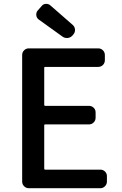

<svg xmlns="http://www.w3.org/2000/svg" viewBox="-20 -991 640 1011"><path d="M131.8 0Q117.2 0 106.9 -10.3Q96.7 -20.5 96.7 -35.2V-701.2Q96.7 -715.8 106.9 -726.1Q117.2 -736.3 131.8 -736.3H497.1Q511.7 -736.3 522 -726.1Q532.2 -715.8 532.2 -701.2V-673.8Q532.2 -659.2 522 -648.9Q511.7 -638.7 497.1 -638.7H217.8Q212.9 -638.7 212.9 -634.8V-438.5Q212.9 -433.6 217.8 -433.6H448.2Q462.9 -433.6 473.1 -423.8Q483.4 -414.1 483.4 -399.4V-371.1Q483.4 -356.4 473.1 -346.2Q462.9 -335.9 448.2 -335.9H217.8Q212.9 -335.9 212.9 -332V-102.5Q212.9 -97.7 217.8 -97.7H508.8Q522.5 -97.7 532.7 -87.9Q543 -78.1 543 -63.5V-35.2Q543 -20.5 532.7 -10.3Q522.5 0 508.8 0ZM361.3 -803.7Q351.6 -793 336.9 -791Q334 -791 332 -791Q319.3 -791 309.6 -797.9L184.6 -887.7Q170.9 -897.5 170.9 -914.1Q170.9 -925.8 177.7 -934.6L198.2 -958Q207 -969.7 220.7 -970.7Q222.7 -970.7 223.6 -970.7Q236.3 -970.7 246.1 -961.9L363.3 -859.4Q375 -848.6 375 -833Q375 -819.3 366.2 -809.6Z"/></svg>

Font: Gen Jyuu GothicL Medium
Style: Regular
Weight: 500
Designer: [Source Han Sans]
Ryoko NISHIZUKA  (kana & ideographs); Paul D. Hunt (Latin, Greek & Cyrillic); Wenlong ZHANG  (bopomofo
Version: Version 1.002.20150607